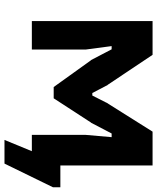

<svg xmlns="http://www.w3.org/2000/svg" viewBox="56 -620 684 835"><g transform="rotate(90 397.5 -203.0)"><path d="M567 -233 577 -347H561L514 -257V-258L408 -95H359L242 -258V-257L195 -347H181L196 -234V0H72V-525H219L350 -329V-330L385 -263H396L431 -332V-331L553 -525H700V-124H795V-92L692 119H589L638 0H567Z"/></g></svg>

Font: PT Sans Caption
Style: Bold
Weight: 700
Designer: A.Korolkova, O.Umpeleva, V.Yefimov
Foundry: ParaType Ltd
Version: Version 2.003W OFL